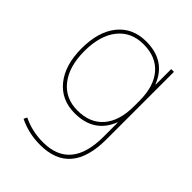

<svg xmlns="http://www.w3.org/2000/svg" viewBox="-216 -642 984 984"><g transform="rotate(45 276.0 -150.0)"><path d="M71 -270Q71 -159 122 -94.5Q173 -30 261 -30Q352 -30 401.5 -87.5Q451 -145 451 -250V-290Q451 -395 401.5 -452.5Q352 -510 261 -510Q172 -510 121.5 -446.5Q71 -383 71 -270ZM51 -270Q51 -392 107 -461Q163 -530 261 -530Q401 -530 449 -408H451V-520H471V-30Q471 230 251 230Q166 230 96 195L105 177Q172 210 251 210Q451 210 451 -30V-132H449Q401 -10 261 -10Q164 -10 107.5 -80Q51 -150 51 -270Z"/></g></svg>

Font: M PLUS 1p Thin
Style: Regular
Weight: 250
Version: Version 1.062